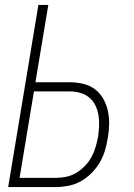

<svg xmlns="http://www.w3.org/2000/svg" viewBox="-20 -755 540 775"><path d="M13 0 135 -735H175L123 -423H262Q290 -423 316.5 -416.5Q343 -410 363.5 -394.5Q384 -379 397 -356Q410 -333 415.5 -307Q421 -281 420.5 -253Q420 -225 415 -198Q411 -172 403.5 -147Q396 -122 382.5 -99Q369 -76 349 -56Q329 -36 305.5 -23Q282 -10 256 -5Q230 0 205 0ZM205 -37Q226 -37 247.5 -41.5Q269 -46 288 -57.5Q307 -69 323 -85.5Q339 -102 349.5 -121.5Q360 -141 366 -162Q372 -183 376 -203Q379 -225 380 -247Q381 -269 377.5 -290Q374 -311 365 -329.5Q356 -348 340.5 -361Q325 -374 304.5 -380Q284 -386 262 -386H117L59 -37Z"/></svg>

Font: Iosevka SS04 XLt Obl
Style: Regular
Weight: 200
Italic angle: -9°
Monospace: yes
Designer: Belleve Invis
Foundry: Belleve Invis
Version: Version 19.0.0; ttfautohint (v1.8.4)